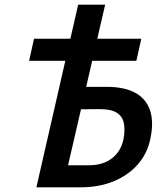

<svg xmlns="http://www.w3.org/2000/svg" viewBox="-20 -798 692 818"><path d="M135 0 313 -778H428L270 -94H360Q419 -94 457 -123.5Q495 -153 506 -204Q514 -247 507 -276Q500 -305 474.5 -319.5Q449 -334 399 -333L278 -332L294 -428H435Q510 -428 556.5 -402.5Q603 -377 619.5 -327Q636 -277 620 -204Q607 -143 566.5 -97Q526 -51 464 -25.5Q402 0 324 0ZM104 -539 125 -633H582L561 -539Z"/></svg>

Font: Ysabeau Infant
Style: Bold Italic
Weight: 700
Italic angle: -12°
Designer: Christian Thalmann (Catharsis Fonts)
Version: Version 2.001;gftools[0.9.30]; featfreeze: ss01,ss02,lnum